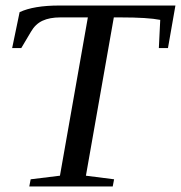

<svg xmlns="http://www.w3.org/2000/svg" viewBox="-20 -675 655 695"><path d="M199 -612H198Q160 -612 134 -600Q108 -588 92 -560L57 -501H24L51 -631Q102 -655 195 -655H615L588 -501H555L560 -603Q516 -612 416 -612H392L291 -39L393 -26L388 0H86L91 -26L197 -39L298 -612Z"/></svg>

Font: Libra Serif Modern
Style: Italic
Weight: 400
Italic angle: -12°
Designer: Stefan Peev, Context Ltd
Foundry: Stefan Peev, Context Ltd
Version: Version 1.000